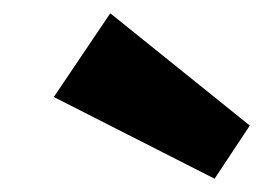

<svg xmlns="http://www.w3.org/2000/svg" viewBox="-20 -848 396 289"><path d="M356 -659 303 -579 61 -702 146 -828Z"/></svg>

Font: Pathway Extreme 28pt ExtraBold
Style: Italic
Weight: 800
Italic angle: -8°
Designer: Eduardo Rodriguez Tunni
Foundry: Eduardo Rodriguez Tunni
Version: Version 1.001;gftools[0.9.26]